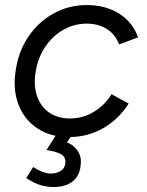

<svg xmlns="http://www.w3.org/2000/svg" viewBox="-20 -532 583 762"><path d="M41.7 -248.3Q51.7 -325.2 91.7 -385Q131.7 -444.8 192.4 -478.4Q253.2 -512 324.7 -512Q374.3 -512 415.8 -496.3Q457.2 -480.7 486 -451.5Q514.8 -422.3 528 -383.7L452.8 -355.7Q437.8 -395.3 404.4 -416.8Q371 -438.2 323.8 -438.2Q274.2 -438.2 230.9 -413.5Q187.7 -388.8 158.6 -344.8Q129.5 -300.8 121.2 -244.7Q112.8 -191.8 127.3 -150Q141.8 -108.2 175.7 -85Q209.5 -61.8 258 -61.8Q308.3 -61.8 351.8 -87.8Q395.2 -113.8 422.8 -158L490.8 -121Q450 -57.3 388.5 -22.7Q327 12 254 12Q181.5 12 129.6 -21.8Q77.7 -55.5 54.2 -114.8Q30.8 -174 41.7 -248.3ZM84.3 174.8 111.5 131Q152.5 156.7 180.7 156.7Q207 156.7 223.3 144.7Q239.7 132.7 239.7 109.8Q239.7 89.7 221 79.4Q202.3 69.2 164.7 63.3L209 -6.7L264.5 5.8L245.5 33.2Q270.5 42.3 285.8 63.2Q301 84 301 107.3Q301 158.2 272.7 184.2Q244.3 210.2 192.3 210.2Q166.5 210.2 141.1 202.7Q115.7 195.2 84.3 174.8Z"/></svg>

Font: Oak Sans Light Italic
Style: Regular
Weight: 400
Italic angle: -9.5°
Foundry: Erik Kennedy, Walven
Version: Version 1.000;Glyphs 3.1.2 (3151)